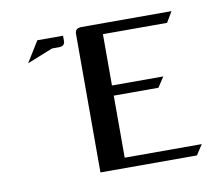

<svg xmlns="http://www.w3.org/2000/svg" viewBox="-57 -506 670 574"><g transform="rotate(-10 278.0 -219.0)"><path d="M47.9 -358.9 86.9 -421.9H165V-405.8Q165 -390.1 146 -390.1H126ZM204.1 0V-420.9Q204.1 -438 224.1 -438H497.1L478 -405.8H283.2V-250H439L418.9 -219.2H283.2V-30.8H517.1L497.1 0Z"/></g></svg>

Font: Hhenum
Style: Regular
Weight: 400
Designer: T. Christopher White
Version: Version 1.0